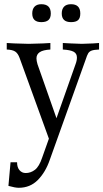

<svg xmlns="http://www.w3.org/2000/svg" viewBox="-20 -656 490 911"><path d="M315 -450Q357 -448 368 -448Q380 -448 422 -450L450 -452V-421Q426 -420 415 -416Q404 -412 398.5 -403Q393 -394 386 -372L216 103Q196 161 159.5 198Q123 235 69 235Q52 235 20 226L30 114H61Q61 138 72.5 151.5Q84 165 102 165Q126 165 146 149.5Q166 134 180 92L212 2L73 -381Q65 -403 52 -411.5Q39 -420 12 -421V-452L48 -450Q102 -448 116 -448Q132 -448 184 -450L219 -452V-421Q184 -419 168.5 -408.5Q153 -398 153 -379Q153 -368 158 -351L248 -95L338 -350Q345 -368 345 -383Q345 -402 329.5 -410.5Q314 -419 278 -421V-452ZM221 -592Q221 -571 210 -561Q199 -551 176 -551Q133 -551 133 -592Q133 -613 144 -624.5Q155 -636 176 -636Q221 -636 221 -592ZM361 -592Q361 -570 350.5 -560.5Q340 -551 317 -551Q273 -551 273 -592Q273 -613 284 -624.5Q295 -636 317 -636Q361 -636 361 -592Z"/></svg>

Font: Gupter
Style: Regular
Weight: 400
Designer: Octavio Pardo
Version: Version 1.000